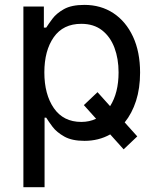

<svg xmlns="http://www.w3.org/2000/svg" viewBox="-20 -573 649 797"><path d="M77.1 204.1V-545.9H162.1V-458.5H171.9Q181.2 -473.1 197.8 -495.4Q214.4 -517.6 245.6 -535.2Q276.9 -552.7 330.1 -552.7Q398.4 -552.7 450.4 -518.6Q502.4 -484.4 532 -421.1Q561.5 -357.9 561.5 -271.5Q561.5 -206.5 544.7 -154.3Q527.8 -102.1 497.6 -64.9L549.8 -6.8L493.2 46.9L437.5 -15.1Q389.6 11.7 330.6 11.7Q278.8 11.7 247.1 -6.1Q215.3 -23.9 198.2 -46.6Q181.2 -69.3 171.9 -84.5H165V204.1ZM384.8 -190.4 437 -132.3Q472.2 -187.5 472.2 -272.5Q472.2 -329.1 455.1 -374.8Q438 -420.4 403.6 -447.3Q369.1 -474.1 317.4 -474.1Q242.2 -474.1 203.1 -418.5Q164.1 -362.8 164.1 -272.5Q164.1 -181.2 203.6 -124Q243.2 -66.9 317.4 -66.9Q351.1 -66.9 378.9 -80.1L328.1 -136.7Z"/></svg>

Font: Inter-Regular
Style: Regular
Weight: 400
Designer: Rasmus Andersson
Foundry: rsms
Version: Version 4.000;git-a52131595